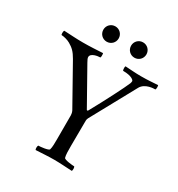

<svg xmlns="http://www.w3.org/2000/svg" viewBox="-207 -933 984 1060"><g transform="rotate(30 285.0 -403.0)"><path d="M346.7 -759.8C346.7 -732.4 368.2 -710.9 395.5 -710.9C422.9 -710.9 444.3 -732.4 444.3 -759.8C444.3 -787.1 422.9 -808.6 395.5 -808.6C368.2 -808.6 346.7 -787.1 346.7 -759.8ZM169.9 -759.8C169.9 -732.4 191.4 -710.9 218.8 -710.9C246.1 -710.9 267.6 -732.4 267.6 -759.8C267.6 -787.1 246.1 -808.6 218.8 -808.6C191.4 -808.6 169.9 -787.1 169.9 -759.8ZM108.4 -641.6C60.5 -641.6 34.2 -644.5 -13.7 -646.5C-18.6 -641.6 -18.6 -618.2 -13.7 -618.2C-2 -618.2 24.4 -612.3 41 -602.5C68.4 -586.9 85 -571.3 105.5 -535.2L244.1 -288.1C249 -278.3 251 -267.6 251 -260.7V-113.3C251 -84 251 -56.6 246.1 -41C243.2 -30.3 190.4 -25.4 178.7 -25.4C174.8 -20.5 173.8 -2 178.7 2.9C218.8 1 255.9 -2 293.9 -2C332 -2 368.2 1 408.2 2.9C413.1 -2 412.1 -20.5 408.2 -25.4C396.5 -25.4 343.8 -30.3 340.8 -41C335.9 -56.6 335.9 -84 335.9 -113.3C335.9 -113.3 336.9 -205.1 336.9 -263.7C336.9 -272.5 335.9 -283.2 341.8 -293.9L497.1 -578.1C519.5 -617.2 575.2 -617.2 583 -617.2C585.9 -617.2 586.9 -627 586.9 -632.8C586.9 -637.7 585.9 -642.6 585 -645.5C545.9 -643.6 528.3 -640.6 477.5 -640.6C441.4 -640.6 413.1 -643.6 377 -645.5C375 -642.6 375 -636.7 375 -632.8C375 -627 376 -617.2 378.9 -617.2C433.6 -617.2 450.2 -598.6 450.2 -592.8C450.2 -586.9 448.2 -581.1 447.3 -578.1C435.5 -547.9 370.1 -419.9 322.3 -334C320.3 -329.1 315.4 -326.2 312.5 -330.1L184.6 -557.6C177.7 -570.3 172.9 -579.1 172.9 -586.9C172.9 -612.3 217.8 -618.2 231.4 -618.2C236.3 -618.2 235.4 -640.6 233.4 -646.5C194.3 -644.5 156.2 -641.6 108.4 -641.6Z"/></g></svg>

Font: Crimson
Style: Roman
Weight: 400
Version: Version 0.2